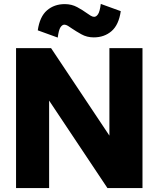

<svg xmlns="http://www.w3.org/2000/svg" viewBox="-20 -961 810 981"><path d="M231 0H62V-715H241L613 -157H539V-715H708V0H529L157 -558H231ZM495 -941 597 -904Q587 -834 550 -802Q513 -770 459 -770Q424 -770 395.5 -786Q367 -802 348 -815Q337 -823 327 -829Q317 -835 309 -835Q298 -835 289 -821.5Q280 -808 275 -769L173 -806Q183 -876 220 -908Q257 -940 311 -940Q346 -940 374.5 -924.5Q403 -909 422 -895Q433 -887 443 -881Q453 -875 461 -875Q472 -875 481 -888.5Q490 -902 495 -941Z"/></svg>

Font: Wix Madefor Display ExtraBold
Style: Regular
Weight: 800
Designer: Dalton Maag Ltd
Foundry: Dalton Maag Ltd
Version: Version 3.100